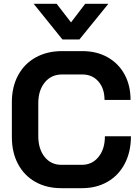

<svg xmlns="http://www.w3.org/2000/svg" viewBox="-20 -975 728 1003"><path d="M42 -258V-442Q42 -521 74.5 -581.5Q107 -642 166.5 -675Q226 -708 304 -708H410Q485 -708 542 -676Q599 -644 630.5 -586.5Q662 -529 662 -453H526Q526 -513 494 -549.5Q462 -586 410 -586H304Q248 -586 214 -544.5Q180 -503 180 -436V-264Q180 -197 213 -155.5Q246 -114 300 -114H408Q461 -114 494.5 -155Q528 -196 528 -263H664Q664 -182 632 -120.5Q600 -59 542 -25.5Q484 8 408 8H300Q223 8 164.5 -25Q106 -58 74 -118.5Q42 -179 42 -258ZM156 -955H276L351 -858L425 -955H546L395 -769H306Z"/></svg>

Font: Stavian Bold
Style: Bold
Weight: 700
Version: Version 1.000; ttfautohint (v1.6)